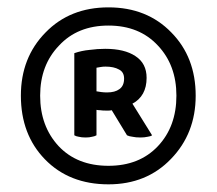

<svg xmlns="http://www.w3.org/2000/svg" viewBox="-20 -805 582 516"><path d="M505.9 -547.9Q505.9 -651.4 440.4 -717.8Q375 -785.2 271.5 -785.2Q168 -785.2 102.5 -717.8Q36.1 -650.4 36.1 -547.9Q36.1 -443.4 100.6 -377Q166 -309.6 271.5 -309.6Q374 -309.6 439.5 -377.9Q505.9 -446.3 505.9 -547.9ZM454.1 -547.9Q454.1 -464.8 404.3 -412.1Q354.5 -359.4 271.5 -359.4Q187.5 -359.4 137.7 -412.1Q87.9 -465.8 87.9 -547.9Q87.9 -629.9 138.7 -682.6Q188.5 -736.3 271.5 -736.3Q354.5 -736.3 404.3 -682.6Q454.1 -629.9 454.1 -547.9ZM321.3 -441.4Q327.1 -438.5 335.9 -437.5Q344.7 -435.5 357.4 -435.5Q368.2 -435.5 377 -437.5Q384.8 -438.5 388.7 -441.4Q371.1 -469.7 335.9 -526.4Q354.5 -536.1 364.3 -553.7Q374 -571.3 374 -595.7Q374 -634.8 343.8 -654.3Q314.5 -673.8 262.7 -673.8Q242.2 -673.8 220.7 -670.9Q199.2 -668.9 179.7 -662.1Q179.7 -587.9 179.7 -441.4Q184.6 -438.5 191.4 -437.5Q199.2 -435.5 210 -435.5Q220.7 -435.5 227.5 -437.5Q234.4 -438.5 239.3 -441.4Q239.3 -463.9 239.3 -509.8Q243.2 -508.8 249 -508.8Q254.9 -507.8 264.6 -507.8Q267.6 -507.8 271.5 -507.8Q276.4 -507.8 280.3 -508.8Q293.9 -486.3 321.3 -441.4ZM239.3 -623Q245.1 -624 251 -625Q256.8 -626 263.7 -626Q286.1 -626 299.8 -618.2Q313.5 -611.3 313.5 -593.8Q313.5 -574.2 300.8 -565.4Q289.1 -556.6 267.6 -556.6Q259.8 -556.6 252 -557.6Q244.1 -558.6 239.3 -559.6Q239.3 -581.1 239.3 -623Z"/></svg>

Font: cl
Style: Regular
Weight: 400
Designer: Mitja Miklavcic
Version: Version 1.0